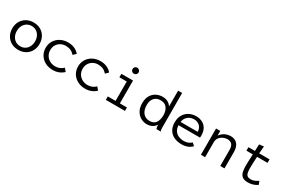

<svg xmlns="http://www.w3.org/2000/svg" viewBox="105 -1773 4293 2892"><g transform="rotate(30 2252.0 -327.0)"><path d="M281 8Q211 8 157.5 -22Q104 -52 73.5 -105.5Q43 -159 43 -229Q43 -299 73.5 -352.5Q104 -406 157.5 -436.5Q211 -467 281 -467Q351 -467 404 -436.5Q457 -406 487 -352.5Q517 -299 517 -229Q517 -159 487 -105.5Q457 -52 404 -22Q351 8 281 8ZM281 -54Q327 -54 362.5 -76Q398 -98 418.5 -138Q439 -178 439 -230Q439 -282 418.5 -321.5Q398 -361 362.5 -383.5Q327 -406 281 -406Q235 -406 199 -383.5Q163 -361 142.5 -321.5Q122 -282 122 -230Q122 -178 142.5 -138Q163 -98 199 -76Q235 -54 281 -54Z M883 11Q808 11 750 -19.5Q692 -50 658.5 -104Q625 -158 625 -228Q625 -297 658.5 -351Q692 -405 750 -435.5Q808 -466 882 -466Q944 -466 994.5 -443.5Q1045 -421 1076 -381L1029 -335Q996 -373 959.5 -388.5Q923 -404 873 -404Q829 -404 790 -383.5Q751 -363 726.5 -324.5Q702 -286 702 -233Q702 -181 726.5 -140.5Q751 -100 793.5 -77.5Q836 -55 887 -55Q969 -55 1026 -112L1069 -61Q992 11 883 11Z M1446 11Q1371 11 1313 -19.5Q1255 -50 1221.5 -104Q1188 -158 1188 -228Q1188 -297 1221.5 -351Q1255 -405 1313 -435.5Q1371 -466 1445 -466Q1507 -466 1557.5 -443.5Q1608 -421 1639 -381L1592 -335Q1559 -373 1522.5 -388.5Q1486 -404 1436 -404Q1392 -404 1353 -383.5Q1314 -363 1289.5 -324.5Q1265 -286 1265 -233Q1265 -181 1289.5 -140.5Q1314 -100 1356.5 -77.5Q1399 -55 1450 -55Q1532 -55 1589 -112L1632 -61Q1555 11 1446 11Z M1802 0V-60H1937V-397H1809V-457H2012V-60H2135V0ZM1970 -552Q1949 -552 1933.5 -567Q1918 -582 1918 -604Q1918 -626 1933 -641.5Q1948 -657 1970 -657Q1992 -657 2008 -641Q2024 -625 2024 -604Q2024 -582 2008 -567Q1992 -552 1970 -552Z M2516 10Q2464 10 2414.5 -16.5Q2365 -43 2333 -97Q2301 -151 2301 -232Q2301 -316 2334 -368.5Q2367 -421 2417.5 -445Q2468 -469 2521 -469Q2577 -469 2617 -446.5Q2657 -424 2676 -388V-665H2746L2747 -71Q2747 -53 2748.5 -35.5Q2750 -18 2758 0H2683Q2675 -18 2673.5 -35.5Q2672 -53 2672 -71Q2649 -34 2609.5 -12Q2570 10 2516 10ZM2529 -54Q2605 -54 2637.5 -104Q2670 -154 2670 -231Q2670 -309 2633.5 -358.5Q2597 -408 2522 -408Q2453 -408 2413.5 -364Q2374 -320 2374 -243Q2374 -156 2415 -105Q2456 -54 2529 -54Z M3121 10Q3046 10 2989 -17.5Q2932 -45 2900.5 -98Q2869 -151 2869 -227Q2869 -305 2901.5 -358.5Q2934 -412 2988 -440Q3042 -468 3107 -468Q3165 -468 3213 -444.5Q3261 -421 3289 -373Q3317 -325 3317 -250Q3317 -242 3316.5 -234Q3316 -226 3315 -217H2941Q2944 -158 2970 -121Q2996 -84 3037 -67Q3078 -50 3124 -50Q3206 -50 3257 -100L3302 -60Q3237 10 3121 10ZM2944 -275H3241Q3241 -338 3201 -375Q3161 -412 3101 -412Q3066 -412 3032.5 -397.5Q2999 -383 2975 -353Q2951 -323 2944 -275Z M3456 0V-457H3529V-375Q3556 -416 3603.5 -442Q3651 -468 3710 -468Q3754 -468 3789.5 -448.5Q3825 -429 3845.5 -387Q3866 -345 3866 -276V0H3793V-274Q3793 -346 3764 -375Q3735 -404 3688 -404Q3650 -404 3613 -386.5Q3576 -369 3552.5 -337Q3529 -305 3529 -262V0Z M4275 8Q4209 8 4175 -19.5Q4141 -47 4130.5 -103.5Q4120 -160 4124 -248L4130 -396H4019V-457H4132L4137 -574L4216 -583L4205 -457H4386V-396H4204L4197 -243Q4194 -167 4201.5 -126Q4209 -85 4230 -69.5Q4251 -54 4288 -54Q4325 -54 4354.5 -67Q4384 -80 4415 -100L4438 -42Q4363 8 4275 8Z"/></g></svg>

Font: Inconsolata SemiExpanded Thin
Style: Regular
Weight: 100
Width: 6
Monospace: yes
Designer: Raph Levien, Cyreal, Brenton Simpson
Foundry: Raph Levien, Cyreal, Google
Version: Version 3.100; ttfautohint (v1.8.4.7-5d5b)